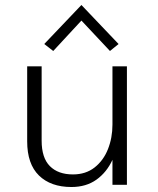

<svg xmlns="http://www.w3.org/2000/svg" viewBox="-20 -741 635 770"><path d="M266.5 9Q183.5 9 136.2 -37.2Q89 -83.5 89 -174V-475H147V-177Q147 -108 180 -74.8Q213 -41.5 272.5 -41.5Q324 -41.5 359.5 -69.5Q395 -97.5 413 -143Q431 -188.5 431 -241.5V-475H489V0H431V-100Q408 -50 366.8 -20.5Q325.5 9 266.5 9ZM421 -536.5 306.5 -658.5 193.5 -536.5 157.5 -564.5 306.5 -721 455.5 -564.5Z"/></svg>

Font: Betina Sans Light
Style: Regular
Weight: 300
Designer: Jonathan Pinhorn (font) & Cristiano Sobral (main changes)
Version: Version 2.001;October 6, 2020;FontCreator 13.0.0.2681 64-bit